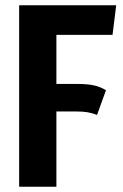

<svg xmlns="http://www.w3.org/2000/svg" viewBox="-20 -712 470 732"><path d="M195 -579V-392H274Q313 -392 338 -386.5Q363 -381 384 -368L350 -274Q331 -281 314 -284Q297 -287 270 -287H195V0H53V-692H423L409 -579Z"/></svg>

Font: Fira Sans Compressed SemiBold
Style: Regular
Weight: 600
Width: 1
Designer: bBox Type GmbH & Carrois Corporate GbR & Edenspiekermann AG
Foundry: bBox Type GmbH & Carrois Corporate GbR & Edenspiekermann AG
Version: Version 4.301